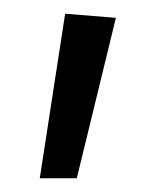

<svg xmlns="http://www.w3.org/2000/svg" viewBox="-20 -727 227 280"><path d="M75 -707 149 -701 92 -467H38Z"/></svg>

Font: Maitree
Style: Regular
Weight: 400
Designer: CadsonDemak Team
Foundry: CadsonDemak
Version: Version 1.000